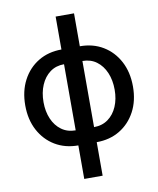

<svg xmlns="http://www.w3.org/2000/svg" viewBox="-99 -805 894 1085"><g transform="rotate(-10 348.0 -262.0)"><path d="M295.4 11.7Q220.2 11.7 162.6 -22.9Q105 -57.6 72 -119.4Q39.1 -181.2 39.1 -262.7Q39.1 -344.7 72 -407Q105 -469.2 162.6 -503.9Q220.2 -538.6 295.4 -538.6H400.9Q476.1 -538.6 533.7 -503.9Q591.3 -469.2 624.3 -407Q657.2 -344.7 657.2 -262.7Q657.2 -181.2 624.3 -119.4Q591.3 -57.6 533.7 -22.9Q476.1 11.7 400.9 11.7ZM295.4 -74.7H400.9Q447.8 -74.7 481.7 -99.4Q515.6 -124 533.9 -166.5Q552.2 -209 552.2 -262.7Q552.2 -317.4 533.9 -360.6Q515.6 -403.8 481.7 -429Q447.8 -454.1 400.9 -454.1H295.4Q248.5 -454.1 214.6 -429Q180.7 -403.8 162.4 -360.6Q144 -317.4 144 -262.7Q144 -209 162.4 -166.5Q180.7 -124 214.6 -99.4Q248.5 -74.7 295.4 -74.7ZM295.4 204.1V-727.5H400.9V204.1Z"/></g></svg>

Font: Inter 24pt Medium
Style: Regular
Weight: 500
Designer: Rasmus Andersson
Foundry: rsms
Version: Version 4.001;git-66647c0bb